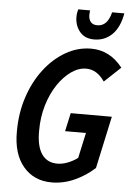

<svg xmlns="http://www.w3.org/2000/svg" viewBox="-60 -944 690 1000"><g transform="rotate(5 285.0 -444.0)"><path d="M45 -238Q45 -334 72.5 -417.5Q100 -501 148.5 -564.5Q197 -628 260 -664.5Q323 -701 394 -701Q441 -701 482 -680.5Q523 -660 558 -616L473 -536Q433 -595 377 -595Q337 -595 298.5 -568Q260 -541 228.5 -494Q197 -447 178.5 -385Q160 -323 160 -253Q159 -172 187 -130.5Q215 -89 269 -89Q295 -89 322.5 -99.5Q350 -110 375 -128L404 -261H295L316 -357H531L472 -84Q425 -41 367 -15Q309 11 248 11Q155 11 99.5 -55Q44 -121 45 -238ZM302 -859Q302 -872 304 -882Q306 -892 308 -899H370Q370 -895 369 -890Q368 -885 368 -876Q368 -852 379.5 -838.5Q391 -825 414 -825Q467 -825 485 -899H549Q536 -825 497.5 -787.5Q459 -750 404 -750Q354 -750 328 -782.5Q302 -815 302 -859Z"/></g></svg>

Font: Radio Canada Condensed Medium
Style: Italic
Weight: 500
Width: 3
Italic angle: -12°
Designer: Charles Daoud, Etienne Aubert Bonn, Alexandre Saumier Demers, Jacques Le Bailly
Foundry: Radio-Canada
Version: Version 2.104; ttfautohint (v1.8.4.7-5d5b);gftools[0.9.28.de